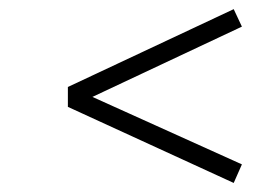

<svg xmlns="http://www.w3.org/2000/svg" viewBox="-20 -445 614 424"><path d="M129.9 -209V-252.9L496.1 -424.8L514.2 -386.2L184.1 -231L514.2 -82L496.1 -41Z"/></svg>

Font: Dehuti Alt
Style: Bold-Italic
Weight: 700
Version: Version 1.2